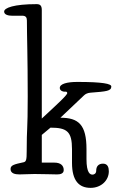

<svg xmlns="http://www.w3.org/2000/svg" viewBox="-58 -837 561 928"><path d="M144 -788C144 -809 137 -817 119 -817C9 -817 -38 -799 -38 -781C-38 -765 -16 -761 0 -761H50C66 -761 72 -753 72 -738C72 -666 76 -563 76 -370C76 -198 71 -228 71 -105C71 -67 69 -56 57 -53C11 -43 -7 -39 -7 -20C-7 1 14 6 36 6C54 6 88 4 109 4C159 4 189 6 218 6C234 6 250 2 250 -15C250 -36 236 -51 205 -51H144V-185L186 -220C266 -220 290 -201 290 -116V-50C290 38 325 71 380 71C431 71 468 35 468 -9C468 -27 463 -46 440 -46C419 -46 407 -34 407 -12C407 2 397 7 389 7C378 7 360 0 360 -68V-116C360 -234 322 -268 234 -268L348 -376C355 -383 366 -388 379 -389C457 -395 480 -397 480 -419C480 -432 439 -441 316 -441C267 -441 231 -432 231 -412C231 -398 247 -394 252 -394H259C262 -394 267 -393 267 -387C267 -377 216 -331 144 -264Z"/></svg>

Font: Life Savers
Style: Bold
Weight: 700
Designer: Pablo Impallari, Rodrigo Fuenzalida, Brenda Gallo
Foundry: Pablo Impallari, Rodrigo Fuenzalida, Brenda Gallo
Version: Version 3.000